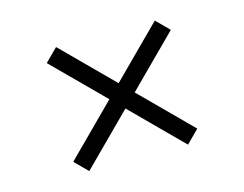

<svg xmlns="http://www.w3.org/2000/svg" viewBox="-66 -480 764 601"><g transform="rotate(-15 316.0 -180.0)"><path d="M476 21 316 -139 156 21 115 -20 275 -180 115 -340 156 -381 316 -221 476 -381 517 -340 357 -180 517 -20Z"/></g></svg>

Font: Antic Didone
Style: Regular
Weight: 400
Designer: Santiago Orozco
Foundry: Santiago Orozco
Version: Version 2.000